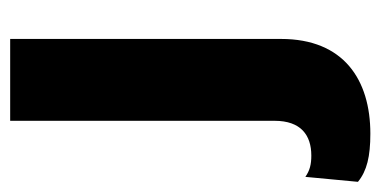

<svg xmlns="http://www.w3.org/2000/svg" viewBox="-210 -556 766 387"><g transform="rotate(90 173.5 -363.0)"><path d="M59 0H224V-533C224 -586 253 -607 294 -607C312 -607 324 -604 337 -595L347 -701C325 -719 296 -726 250 -726C141 -726 59 -672 59 -546Z"/></g></svg>

Font: Work Sans
Style: Bold
Weight: 700
Designer: Wei Huang
Foundry: Wei Huang
Version: Version 2.012